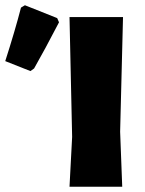

<svg xmlns="http://www.w3.org/2000/svg" viewBox="-23 -712 552 732"><path d="M57 -683 72 -692 195 -643 202 -627Q148 -523 107 -451L93 -441L-3 -479Q34 -594 57 -683ZM446 -647 435 -210 443 0H242L252 -190L242 -647Z"/></svg>

Font: Alegreya Sans Black
Style: Regular
Weight: 900
Designer: Juan Pablo del Peral
Foundry: Huerta Tipografica
Version: Version 2.007